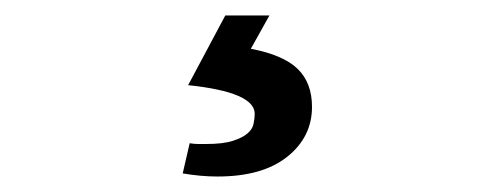

<svg xmlns="http://www.w3.org/2000/svg" viewBox="-20 -20 640 248"><path d="M328 0 304 43Q346 51 364.5 69Q383 87 383 118Q383 157 351 182.5Q319 208 261 208Q250 208 239 207Q228 206 216 204L225 165Q231 166 236 166Q241 166 246 166Q268 166 280.5 162Q293 158 299.5 152.5Q306 147 307.5 140Q309 133 309 127Q309 99 223 90L271 0Z"/></svg>

Font: PT Mono
Style: Regular
Weight: 400
Monospace: yes
Designer: A.Korolkova, I.Chaeva
Foundry: ParaType Ltd
Version: Version 1.001W OFL